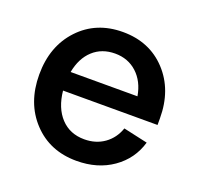

<svg xmlns="http://www.w3.org/2000/svg" viewBox="-99 -624 758 737"><g transform="rotate(20 280.5 -255.0)"><path d="M530 -255V-228H144Q151 -159 188 -119.5Q225 -80 284 -80Q331 -80 365.5 -104.5Q400 -129 415 -172L514 -150Q493 -78 431.5 -35Q370 8 284 8Q175 8 106 -65.5Q37 -139 37 -255Q37 -371 106 -444.5Q175 -518 284 -518Q393 -518 461.5 -444.5Q530 -371 530 -255ZM147 -305H420Q410 -363 373.5 -396.5Q337 -430 284 -430Q230 -430 194 -397Q158 -364 147 -305Z"/></g></svg>

Font: LT Superior Semi-bold
Style: Regular
Weight: 600
Designer: Daniel Lyons
Foundry: LyonsType
Version: Version 1.0